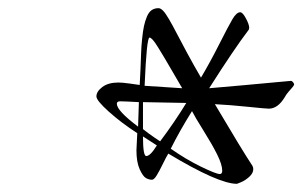

<svg xmlns="http://www.w3.org/2000/svg" viewBox="-20 -896 740 470"><path d="M364 -540Q360 -543 347 -551Q334 -559 330 -562Q330 -514 338 -514Q348 -514 364 -540ZM472 -706Q494 -743 516.5 -787.5Q539 -832 549 -849Q559 -866 568 -866Q574 -866 582 -851Q590 -836 590 -828Q590 -824 588 -822Q553 -776 492 -680Q528 -683 577.5 -687.5Q627 -692 659 -695Q691 -698 692 -698Q695 -698 697.5 -694.5Q700 -691 700 -690Q700 -687 696 -682.5Q692 -678 686 -671Q680 -664 677 -658Q660 -630 638 -630Q631 -630 587.5 -634.5Q544 -639 506 -641Q574 -526 598 -490Q600 -486 600 -482Q600 -472 590 -463Q580 -454 570 -450L560 -446Q515 -446 392 -520Q387 -512 378.5 -494.5Q370 -477 363.5 -466.5Q357 -456 352 -456Q345 -456 337.5 -460Q330 -464 322 -481.5Q314 -499 314 -528Q314 -533 315 -549Q316 -565 316 -570Q276 -596 246 -623Q216 -650 216 -660Q216 -672 230.5 -683Q245 -694 270 -694Q279 -694 297.5 -691.5Q316 -689 322 -688Q323 -704 324 -728.5Q325 -753 325.5 -768Q326 -783 328 -802Q330 -821 332.5 -832.5Q335 -844 339.5 -855Q344 -866 351 -871Q358 -876 368 -876Q373 -876 379 -870Q385 -864 394 -848.5Q403 -833 412 -815.5Q421 -798 438 -766.5Q455 -735 472 -706ZM426 -680Q416 -697 403 -719.5Q390 -742 382.5 -754.5Q375 -767 367 -780Q359 -793 354 -798.5Q349 -804 346 -804Q339 -804 334 -686ZM450 -624Q420 -576 398 -532Q435 -506 472 -488Q509 -470 518 -470Q524 -470 524 -478Q524 -493 511.5 -518Q499 -543 478 -576.5Q457 -610 450 -624ZM436 -644 330 -646V-580Q336 -575 343 -570Q350 -565 358.5 -559Q367 -553 372 -550Q408 -598 436 -644ZM318 -586 320 -646Q284 -648 274 -648Q266 -648 266 -642Q266 -625 318 -586Z"/></svg>

Font: Miama Nueva
Style: Medium
Weight: 400
Italic angle: -28°
Version: Version 1.0